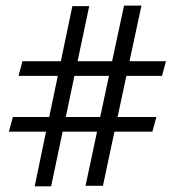

<svg xmlns="http://www.w3.org/2000/svg" viewBox="-20 -722 631 684"><path d="M430.2 -451.7 398.9 -305.2H537.1L522.9 -252.9H387.7L346.7 -60.1H284.7L325.7 -252.9H203.1L162.1 -58.1H103.5L144 -252.9H11.7L25.9 -305.2H155.3L186 -451.7H45.9L60.1 -503.9H196.8L237.8 -700.2H297.9L256.3 -503.9H379.4L421.9 -702.1H483.9L441.4 -503.9H571.3L557.1 -451.7ZM368.2 -451.7H245.1L214.4 -305.2H336.9Z"/></svg>

Font: Selawik
Style: Regular
Weight: 400
Designer: Aaron Bell
Foundry: Microsoft Corporation
Version: Version 1.01